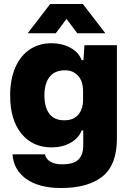

<svg xmlns="http://www.w3.org/2000/svg" viewBox="-20 -767 665 964"><path d="M43 8H206Q210 31 232.5 44.5Q255 58 291 58Q350 58 374 34Q398 10 398 -38V-112H390Q375 -73 334 -50Q293 -27 239 -27Q144 -27 87.5 -96Q31 -165 31 -288Q31 -369 57 -428.5Q83 -488 130 -519Q177 -550 239 -550Q291 -550 333 -527.5Q375 -505 390 -465H399L404 -540H567V-72Q567 61 494.5 119Q422 177 286 177Q176 177 112 131.5Q48 86 43 8ZM397 -266V-310Q397 -358 372.5 -386Q348 -414 307 -414Q254 -414 228.5 -380.5Q203 -347 203 -288Q203 -229 227.5 -196Q252 -163 303 -163Q349 -163 373 -191Q397 -219 397 -266ZM232 -747H396L509 -600H368L314 -672L260 -600H119Z"/></svg>

Font: Mona Sans ExtraBold
Style: Regular
Weight: 800
Designer: Deni Anggara
Foundry: GitHub
Version: Version 2.000